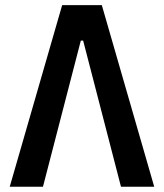

<svg xmlns="http://www.w3.org/2000/svg" viewBox="-20 -713 626 733"><path d="M17.1 0 217.3 -693.4H368.7L568.8 0H441.9L297.4 -558.1H288.6L144 0Z"/></svg>

Font: CaskaydiaCove NF SemiBold
Style: Regular
Weight: 600
Designer: Aaron Bell
Foundry: Saja Typeworks
Version: Version 2111.001; VTT 6.35;Nerd Fonts 3.2.1